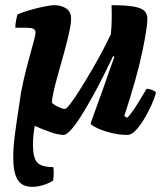

<svg xmlns="http://www.w3.org/2000/svg" viewBox="-20 -520 622 740"><path d="M225 0Q206 0 175 -10.5Q144 -21 114 -35Q107 3 107 39Q107 86 122.5 105Q138 124 185 124Q187 129 187 144.5Q187 160 185 176Q163 189 143 194.5Q123 200 104 200Q64 200 47.5 172Q31 144 31 87Q31 47 38 -6Q45 -59 55 -123Q60 -163 70 -207Q80 -251 91 -291Q102 -331 109.5 -358.5Q117 -386 117 -393Q117 -405 108.5 -409Q100 -413 86 -413H39Q39 -427 42 -441.5Q45 -456 47 -464Q61 -471 89.5 -479.5Q118 -488 146.5 -494Q175 -500 189 -500Q216 -500 235 -487.5Q254 -475 254 -448Q254 -429 246.5 -395Q239 -361 228 -320.5Q217 -280 205.5 -240Q194 -200 187 -169Q180 -138 180 -124Q189 -115 205.5 -107.5Q222 -100 230 -100Q236 -100 253 -122.5Q270 -145 292 -180.5Q314 -216 337 -255.5Q360 -295 378.5 -330.5Q397 -366 407 -387Q410 -412 410.5 -444Q411 -476 410 -500Q467 -500 496.5 -494.5Q526 -489 537 -477.5Q548 -466 548 -448Q548 -413 527.5 -316Q507 -219 459 -73L470 -66Q481 -76 494.5 -96Q508 -116 521.5 -139Q535 -162 545 -178Q554 -178 566.5 -173Q579 -168 581 -163Q576 -142 563.5 -114.5Q551 -87 535 -60.5Q519 -34 502.5 -17Q486 0 471 0Q440 0 408 -8Q376 -16 354 -26.5Q332 -37 329 -44L377 -177Q390 -215 402 -248.5Q414 -282 421 -301L416 -304Q400 -270 379.5 -229Q359 -188 336.5 -147.5Q314 -107 293 -73.5Q272 -40 254 -20Q236 0 225 0Z"/></svg>

Font: Texturina Black
Style: Italic
Weight: 900
Italic angle: -11°
Designer: Guillermo Torres Carreño
Foundry: Omnibus-Type
Version: Version 1.002; ttfautohint (v1.8.3)